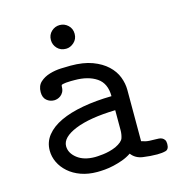

<svg xmlns="http://www.w3.org/2000/svg" viewBox="-95 -693 716 781"><g transform="rotate(-15 262.5 -302.5)"><path d="M176 -561Q176 -583 191 -597Q206 -611 226 -611Q246 -611 261 -597Q276 -583 276 -561Q276 -539 260.5 -525Q245 -511 227 -511Q204 -511 190 -526Q176 -541 176 -561ZM55 -128Q55 -164 77 -191.5Q99 -219 138.5 -237.5Q178 -256 233.5 -266Q289 -276 355 -277Q355 -331 319.5 -355Q284 -379 227 -379Q220 -379 211 -379Q202 -379 191 -378Q176 -376 173 -374.5Q170 -373 170 -367Q170 -353 165 -344Q160 -335 153 -330Q146 -325 139 -323Q132 -321 126 -321Q108 -321 94.5 -332.5Q81 -344 81 -367Q81 -394 97.5 -409Q114 -424 137.5 -431Q161 -438 185.5 -439Q210 -440 226 -440Q280 -440 317.5 -426Q355 -412 379 -389.5Q403 -367 413.5 -339.5Q424 -312 424 -285V-69Q430 -67 441 -64Q452 -61 484 -61Q490 -61 497 -60.5Q504 -60 510 -57Q516 -54 520 -48Q524 -42 524 -31Q524 -8 509.5 -4Q495 0 474 0Q445 0 414 -4.5Q383 -9 366 -32Q348 -20 328.5 -13Q309 -6 289.5 -1.5Q270 3 252 4.5Q234 6 220 6Q182 6 151.5 -5Q121 -16 99.5 -35Q78 -54 66.5 -78Q55 -102 55 -128ZM124 -128Q124 -99 152 -77Q180 -55 227 -55Q230 -55 239 -55.5Q248 -56 261 -57.5Q274 -59 288 -62.5Q302 -66 316 -72Q345 -86 350 -101.5Q355 -117 355 -134V-218Q246 -215 185 -190Q124 -165 124 -128Z"/></g></svg>

Font: CMU Typewriter Custom
Style: Regular
Weight: 500
Monospace: yes
Version: Version 0.7.0